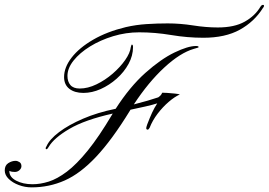

<svg xmlns="http://www.w3.org/2000/svg" viewBox="-20 -789 1132 809"><path d="M331.5 -397.5Q294.4 -397.5 272.2 -414.8Q250 -432.1 250 -464.4Q250 -505.4 282 -546.6Q314 -587.9 372.6 -621.8Q431.2 -655.8 510.3 -674.8Q553.2 -684.6 597.7 -687.5Q642.1 -690.4 686.5 -690.4Q739.3 -690.4 793.5 -681.9Q847.7 -673.3 897.9 -673.3Q967.8 -673.3 1011.2 -697.8Q1054.7 -722.2 1077.1 -760.3Q1081.1 -766.1 1083.5 -767.3Q1085.9 -768.6 1087.9 -768.6Q1092.3 -768.6 1092.3 -765.1Q1092.3 -763.2 1091.8 -761.2Q1091.3 -759.3 1087.9 -755.4Q1051.8 -697.8 990.5 -663.8Q929.2 -629.9 836.9 -629.9Q769.5 -629.9 701.4 -641.4Q633.3 -652.8 566.4 -652.8Q510.7 -652.8 456.8 -636.5Q402.8 -620.1 359.4 -593.3Q315.9 -566.4 290 -533.9Q264.2 -501.5 264.2 -469.2Q264.2 -445.3 276.6 -430.7Q289.1 -416 315.9 -416Q350.1 -416 386.5 -433.6Q422.9 -451.2 454.6 -478.5Q486.3 -505.9 507.3 -535.9Q528.3 -565.9 531.2 -590.8Q533.7 -601.1 535.6 -601.1Q540.5 -601.1 540.5 -590.8Q540.5 -554.2 521.7 -519.8Q502.9 -485.4 471.9 -457.8Q440.9 -430.2 404.3 -413.8Q367.7 -397.5 331.5 -397.5ZM113.3 0.5Q85 0.5 59.1 -9.3Q33.2 -19 16.6 -35.2Q0 -51.3 0 -70.8Q0 -92.3 15.1 -101.8Q30.3 -111.3 45.4 -111.3Q53.7 -111.3 62 -106Q70.3 -100.6 70.3 -88.9Q70.3 -79.6 62 -72Q53.7 -64.5 42.5 -64.5Q36.1 -64.5 30.3 -65.4Q24.4 -66.4 19.5 -69.3V-66.9Q19.5 -43 48.1 -27.8Q76.7 -12.7 117.2 -12.7Q149.9 -12.7 185.5 -23.9Q221.2 -35.2 262 -65.9Q302.7 -96.7 349.9 -154.8Q397 -212.9 452.6 -306.6Q452.6 -307.1 455.1 -310.5Q337.4 -284.2 272.2 -245.8Q207 -207.5 185.1 -169.9Q179.7 -160.2 175.8 -160.2Q172.4 -160.2 172.4 -164.1Q172.4 -168 175.8 -172.4Q188.5 -201.7 228.8 -232.2Q269 -262.7 329.8 -288.8Q390.6 -314.9 464.8 -330.1Q466.3 -330.1 467.3 -330.6Q526.9 -423.3 592.3 -481.7Q657.7 -540 714.8 -567.6Q772 -595.2 805.7 -595.2Q816.9 -595.2 816.9 -590.8Q816.9 -588.9 813 -587.9Q809.1 -586.9 796.4 -583Q739.3 -566.4 672.4 -504.6Q605.5 -442.9 543.9 -349.1Q574.2 -356.9 601.6 -364.7Q628.9 -372.6 647 -378.9Q651.4 -381.8 655.8 -386.2Q660.2 -390.6 663.6 -398.4Q669.4 -398.4 685.1 -397.5Q700.7 -396.5 716.3 -394.8Q731.9 -393.1 737.8 -391.1Q715.3 -380.9 690.4 -359.4Q665.5 -337.9 644 -309.8Q622.6 -281.7 610.4 -250.5Q606 -242.7 602.1 -242.7Q596.2 -242.7 596.2 -249.5Q596.2 -252.4 600.1 -264.2Q611.3 -293.5 620.8 -314.2Q630.4 -335 642.6 -353.5Q623 -347.2 592.5 -340.3Q562 -333.5 529.8 -326.7L527.8 -323.2Q451.7 -199.2 385 -128.4Q318.4 -57.6 252.7 -28.6Q187 0.5 113.3 0.5Z"/></svg>

Font: Pinyon Script
Style: Regular
Weight: 400
Designer: Nicole Fally, Eben Sorkin
Foundry: Sorkin Type Co.
Version: Version 1.008; ttfautohint (v1.8.4.7-5d5b)